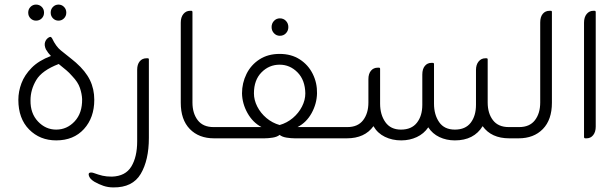

<svg xmlns="http://www.w3.org/2000/svg" viewBox="-20 -603 2687 837"><path d="M137 -513Q123 -513 113 -523Q103 -533 103 -548Q103 -563 113 -573Q123 -583 137 -583Q152 -583 162 -573Q172 -563 172 -548Q172 -533 162 -523Q152 -513 137 -513ZM235 -513Q221 -513 211 -523Q201 -533 201 -548Q201 -563 211 -573Q221 -583 235 -583Q249 -583 259 -573Q269 -563 269 -548Q269 -533 259 -523Q249 -513 235 -513ZM311 -330Q353 -293 372 -254Q391 -215 391 -168Q391 -90 346 -40.5Q301 9 225 9Q154 9 107 -38.5Q60 -86 60 -168Q60 -204 73.5 -240Q87 -276 118 -307.5Q149 -339 202 -359Q190 -371 180 -388Q172 -406 176.5 -419.5Q181 -433 193 -440Q195 -441 196.5 -441.5Q198 -442 199 -442Q203 -443 207 -436Q224 -400 245.5 -383Q267 -366 293 -345ZM225 -38Q272 -38 305.5 -74Q339 -110 338 -171Q337 -194 328.5 -219.5Q320 -245 295 -271Q281 -287 269.5 -296.5Q258 -306 236 -324Q163 -296 138 -254Q113 -212 113 -166Q112 -109 145.5 -73.5Q179 -38 225 -38Z M468 167Q527 165 552.5 123Q578 81 578 13V-299Q578 -322 589 -335.5Q600 -349 619 -349H624Q629 -349 629 -344V-2Q629 95 593.5 155Q558 215 474 214Q451 214 430.5 207Q410 200 391 189Q370 176 367 161Q364 149 377 149Q380 149 382.5 149.5Q385 150 388 151Q410 159 427 163Q444 167 468 167Z M944 0H913Q847 0 807.5 -40.5Q768 -81 768 -155V-504Q768 -528 779.5 -542Q791 -556 809 -556H814Q819 -556 819 -550V-156Q819 -109 842 -79Q865 -49 911 -49H944Z M1200 -447Q1185 -447 1174.5 -458Q1164 -469 1164 -485Q1164 -501 1174.5 -512Q1185 -523 1200 -523Q1216 -523 1226.5 -512Q1237 -501 1237 -485Q1237 -469 1226.5 -458Q1216 -447 1200 -447ZM1277 -49H1481V0H1265Q1249 0 1229.5 -3Q1210 -6 1199 -15Q1188 -6 1168.5 -3Q1149 0 1133 0H933V-49H1120Q1082 -69 1059 -110Q1036 -151 1035 -196Q1035 -241 1054.5 -280.5Q1074 -320 1111 -344Q1148 -368 1199 -368Q1250 -368 1287 -344Q1324 -320 1343.5 -280.5Q1363 -241 1362 -196Q1361 -151 1338.5 -110Q1316 -69 1277 -49ZM1087 -196Q1087 -167 1101.5 -138.5Q1116 -110 1141.5 -88.5Q1167 -67 1199 -58Q1231 -67 1256.5 -88.5Q1282 -110 1296.5 -138.5Q1311 -167 1311 -196Q1310 -254 1277 -287.5Q1244 -321 1199 -321Q1153 -321 1120 -287.5Q1087 -254 1087 -196Z M2198 -49H2231V0H2200Q2122 0 2084 -53Q2046 9 1963 9Q1926 9 1895.5 -5.5Q1865 -20 1847 -48Q1828 -20 1797 -5.5Q1766 9 1729 9Q1690 9 1658 -6.5Q1626 -22 1608 -53Q1570 0 1492 0H1470V-49H1494Q1540 -49 1563 -79Q1586 -109 1586 -156V-258Q1586 -281 1597 -294.5Q1608 -308 1627 -308H1632Q1637 -308 1637 -303V-151Q1637 -103 1660 -70.5Q1683 -38 1728 -38Q1774 -38 1797.5 -68Q1821 -98 1821 -146V-278Q1821 -302 1832 -315.5Q1843 -329 1861 -329H1866Q1872 -329 1872 -324V-151Q1872 -103 1894.5 -70.5Q1917 -38 1963 -38Q2009 -38 2032 -68Q2055 -98 2055 -146V-298Q2055 -321 2066.5 -335Q2078 -349 2096 -349H2101Q2106 -349 2106 -344V-156Q2106 -109 2129 -79Q2152 -49 2198 -49Z M2241 0H2219V-49H2243Q2289 -49 2312 -79Q2335 -109 2335 -156V-505Q2335 -529 2346 -542.5Q2357 -556 2376 -556H2381Q2386 -556 2386 -551V-155Q2386 -81 2346.5 -40.5Q2307 0 2241 0Z M2537 0H2532Q2526 0 2526 -6V-504Q2526 -528 2537.5 -542Q2549 -556 2567 -556H2572Q2577 -556 2577 -550V-51Q2577 -28 2566 -14Q2555 0 2537 0Z"/></svg>

Font: Zain Light
Style: Regular
Weight: 300
Designer: Zain,Boutros
Foundry: Mobile Telecommunications Company (Zain), 2024
Version: Version 1.51; ttfautohint (v1.8.4)